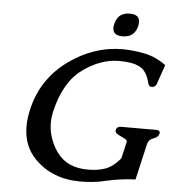

<svg xmlns="http://www.w3.org/2000/svg" viewBox="-61 -969 953 1053"><g transform="rotate(5 415.5 -442.5)"><path d="M611.3 -913.1Q665 -913.1 665 -870.6Q665 -861.3 662.6 -849.6Q647.9 -785.6 581.5 -785.6Q527.8 -785.6 527.8 -828.1Q527.8 -837.9 530.8 -849.6Q545.4 -913.1 611.3 -913.1ZM419.9 27.8Q265.1 27.8 168.5 -70.8Q100.1 -140.6 100.1 -248Q100.1 -292 111.8 -342.3Q150.4 -510.7 290 -613.3Q429.2 -715.3 589.8 -715.3H591.3Q648.4 -714.8 710.9 -702.1Q773.4 -689.5 828.6 -648.4L791 -540Q783.2 -522.9 765.1 -522.9H763.2Q749.5 -523.9 744.6 -543Q729 -607.4 689.9 -628.4Q650.9 -649.4 576.2 -649.4Q472.7 -649.4 374.5 -577.1Q276.4 -504.9 238.8 -342.3Q231.4 -310.5 231.4 -279.3Q231.4 -209 269 -142.6Q323.7 -46.9 436.5 -41.5Q448.2 -41 458 -41Q510.7 -41 549.8 -54.7Q595.2 -70.8 633.8 -119.1L654.8 -209Q656.7 -218.8 647.9 -224.1Q637.2 -231 611.8 -242.7Q588.9 -252.9 588.9 -267.1Q588.9 -269 589.4 -270.5Q593.8 -290.5 616.2 -290.5H812Q830.6 -290.5 831.1 -276.9Q831.1 -273.9 830.1 -270.5Q825.7 -251.5 799.3 -242.7Q772.9 -233.9 767.1 -209L721.2 -9.8Q634.8 -5.9 562.5 11.2Q523.9 21 487.8 24.4Q452.1 27.8 419.9 27.8Z"/></g></svg>

Font: Caudex
Style: Bold
Weight: 700
Italic angle: -13°
Version: Version 1.04